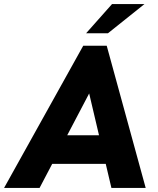

<svg xmlns="http://www.w3.org/2000/svg" viewBox="-54 -921 772 941"><path d="M-34 0 354 -697H469L660 0H492L383 -463L140 0ZM191 -118 259 -258H440L472 -118ZM368 -758 495 -901H654L475 -758Z"/></svg>

Font: Hanken Grotesk Black
Style: Italic
Weight: 900
Italic angle: -8°
Designer: Alfredo Marco Pradil
Foundry: Hanken Design Co.
Version: Version 3.013